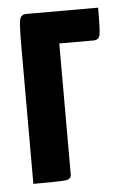

<svg xmlns="http://www.w3.org/2000/svg" viewBox="-43 -533 360 565"><g transform="rotate(-5 137.0 -250.0)"><path d="M33 -405Q33 -470 36.5 -485Q40 -500 56 -500H268Q268 -434 265 -419.5Q262 -405 246 -405H145V-20V-19Q145 -5 131 -2.5Q117 0 33 0Z"/></g></svg>

Font: Yanone Kaffeesatz Bold
Style: Regular
Weight: 700
Designer: Yanone (Cyrillic: Daniel Pouzeot)
Foundry: Yanone
Version: Version 1.003;PS 001.003;hotconv 1.0.88;makeotf.lib2.5.64775